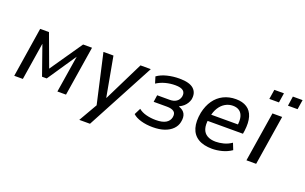

<svg xmlns="http://www.w3.org/2000/svg" viewBox="-97 -1167 2866 1802"><g transform="rotate(20 1335.5 -265.5)"><path d="M50 0 128 -497H216L335 -175L557 -497H646L567 0H481L540 -371H541L345 -81H298L196 -371H195L136 0Z M765 180 881 -21 879 30 760 -497H860L932 -102H935L1130 -497H1233L872 180Z M1435 9Q1370 9 1316.5 -6.5Q1263 -22 1235 -49L1267 -113Q1297 -88 1342.5 -76Q1388 -64 1439 -64Q1504 -64 1538.5 -84.5Q1573 -105 1581 -142Q1589 -182 1566.5 -200Q1544 -218 1495 -218H1363L1373 -287H1499Q1538 -287 1564 -304.5Q1590 -322 1598 -356Q1605 -394 1582 -414Q1559 -434 1502 -434Q1452 -434 1404.5 -421.5Q1357 -409 1317 -383L1297 -448Q1337 -477 1395.5 -491.5Q1454 -506 1517 -506Q1619 -506 1661 -467Q1703 -428 1690 -360Q1685 -341 1673.5 -322Q1662 -303 1644.5 -287.5Q1627 -272 1603 -261V-257Q1647 -242 1663.5 -210Q1680 -178 1669 -127Q1661 -87 1630.5 -56Q1600 -25 1551 -8Q1502 9 1435 9Z M2028 9Q1941 9 1887.5 -24Q1834 -57 1815.5 -120Q1797 -183 1814 -273Q1830 -347 1866.5 -399Q1903 -451 1958 -478.5Q2013 -506 2082 -506Q2148 -506 2191.5 -478Q2235 -450 2252 -394Q2269 -338 2258 -254L2253 -223H1881L1892 -289H2197L2176 -267Q2186 -327 2176.5 -364Q2167 -401 2141.5 -419.5Q2116 -438 2076 -438Q2036 -438 2001 -418Q1966 -398 1941.5 -359.5Q1917 -321 1907 -265L1903 -244Q1893 -183 1905.5 -143.5Q1918 -104 1952 -84.5Q1986 -65 2037 -65Q2073 -65 2114.5 -75.5Q2156 -86 2194 -112L2220 -47Q2176 -17 2125 -4Q2074 9 2028 9Z M2369 0 2448 -497H2545L2466 0ZM2560 -615 2574 -711H2671L2656 -615ZM2374 -615 2389 -711H2485L2470 -615Z"/></g></svg>

Font: Nunito Sans 7pt SemiCondensed Medium
Style: Italic
Weight: 500
Width: 4
Italic angle: -9°
Designer: Vernon Adams
Foundry: Vernon Adams
Version: Version 3.101;gftools[0.9.27]